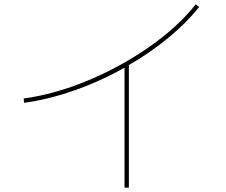

<svg xmlns="http://www.w3.org/2000/svg" viewBox="-20 -805 1040 885"><path d="M882 -785 898 -773Q840 -700 757 -631.5Q674 -563 574 -505V60H554V-493Q442 -430 322 -388Q202 -346 91 -331L89 -351Q231 -370 384 -433.5Q537 -497 669 -589.5Q801 -682 882 -785Z"/></svg>

Font: Enso Thin
Style: Regular
Weight: 100
Designer: Coji Morishita
Foundry: UNDERFOREST DESIGN
Version: Version 1.000